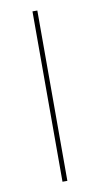

<svg xmlns="http://www.w3.org/2000/svg" viewBox="-82 -739 404 777"><g transform="rotate(-10 120.0 -350.0)"><path d="M110 0H130V-700H110Z"/></g></svg>

Font: Fixel Variable
Style: Regular
Weight: 100
Width: 3
Designer: AlfaBravo + MacPaw
Foundry: Kyrylo Tkachov, Marchela Mozhyna, Serhii Makarenko, Maria Weinstein, Zakhar Kryvoshyya
Version: Version 1.211